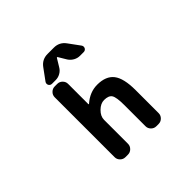

<svg xmlns="http://www.w3.org/2000/svg" viewBox="-223 -1225 1445 1445"><g transform="rotate(-45 500.0 -502.0)"><path d="M502.9 -914.1Q502 -916 499 -916Q496.1 -916 495.1 -914.1L457 -851.6Q443.4 -828.1 419.9 -814.9Q396.5 -801.8 370.1 -801.8H331.1Q313.5 -801.8 304.7 -817.4Q301.8 -824.2 301.8 -831.1Q301.8 -839.8 307.6 -847.7L374 -938.5Q408.2 -984.4 465.8 -984.4H533.2Q590.8 -984.4 625 -938.5L691.4 -847.7Q697.3 -839.8 697.3 -831.1Q697.3 -824.2 694.3 -817.4Q685.5 -801.8 668 -801.8H628.9Q602.5 -801.8 579.1 -814.9Q555.7 -828.1 541 -850.6ZM416 -500Q416 -498 418 -497.6Q419.9 -497.1 420.9 -498Q487.3 -556.6 566.4 -556.6Q658.2 -556.6 700.2 -502.9Q742.2 -449.2 742.2 -323.2V-78.1Q742.2 -54.7 725.1 -37.6Q708 -20.5 684.6 -20.5H660.2Q636.7 -20.5 619.6 -37.6Q602.5 -54.7 602.5 -78.1V-303.7Q602.5 -387.7 585.9 -413.1Q569.3 -438.5 521.5 -438.5Q484.4 -438.5 450.2 -404.8Q416 -371.1 416 -333V-78.1Q416 -54.7 398.9 -37.6Q381.8 -20.5 358.4 -20.5H331.1Q307.6 -20.5 290.5 -37.6Q273.4 -54.7 273.4 -78.1V-715.8Q273.4 -739.3 290.5 -756.3Q307.6 -773.4 331.1 -773.4H358.4Q381.8 -773.4 398.9 -756.3Q416 -739.3 416 -715.8Z"/></g></svg>

Font: Gen Jyuu Gothic Monospace Bold
Style: Bold
Weight: 700
Designer: [Source Han Sans]
Ryoko NISHIZUKA  (kana & ideographs); Paul D. Hunt (Latin, Greek & Cyrillic); Wenlong ZHANG  (bopomofo
Version: Version 1.002.20150607